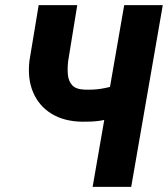

<svg xmlns="http://www.w3.org/2000/svg" viewBox="-20 -731 657 751"><path d="M131.3 -710.9H282.2L246.6 -492.2Q243.2 -463.4 245.6 -438.2Q248 -413.1 262.9 -397.2Q277.8 -381.3 312 -380.4Q327.6 -379.9 343.5 -380.6Q359.4 -381.3 375.2 -383.8Q391.1 -386.2 406.5 -390.1Q421.9 -394 437 -399.4L423.8 -272.9Q410.2 -267.1 395 -263.4Q379.9 -259.8 364.3 -257.8Q348.6 -255.9 333 -255.4Q317.4 -254.9 302.2 -254.9Q231 -255.9 181.9 -285.9Q132.8 -315.9 109.9 -369.1Q86.9 -422.4 95.2 -493.7ZM465.8 -710.9H616.7L493.2 0H342.3Z"/></svg>

Font: Roboto Condensed ExtraBold
Style: Italic
Weight: 800
Italic angle: -12°
Designer: Christian Robertson
Foundry: Google
Version: Version 3.008; 2023